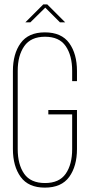

<svg xmlns="http://www.w3.org/2000/svg" viewBox="-20 -853 411 878"><path d="M187 -818 119 -751H96L178 -833H196L278 -751H254ZM185 -705Q261 -705 296.5 -656Q332 -607 332 -528V-482H310V-529Q310 -599 280.5 -642Q251 -685 186 -685Q121 -685 91 -642Q61 -599 61 -529V-171Q61 -101 90.5 -58.5Q120 -16 186 -16Q251 -16 280.5 -58.5Q310 -101 310 -171V-330H201V-350H332V-172Q332 -93 296.5 -44Q261 5 185 5Q110 5 74.5 -44Q39 -93 39 -172V-528Q39 -607 74.5 -656Q110 -705 185 -705Z"/></svg>

Font: Bebas Neue Light
Style: Regular
Weight: 300
Designer: Ryoichi Tsunekawa
Foundry: Ryoichi Tsunekawa
Version: Version 1.003;PS 001.003;hotconv 1.0.70;makeotf.lib2.5.58329